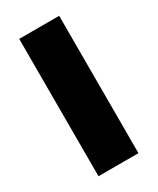

<svg xmlns="http://www.w3.org/2000/svg" viewBox="-114 -432 389 473"><g transform="rotate(-30 80.0 -195.5)"><path d="M23.3 0H137V-390.7H23.3Z"/></g></svg>

Font: Jomhuria
Style: Regular
Weight: 400
Designer: Arabic design by Kourosh Beigpour, Latin design by Eben Sorkin, engineering by Lasse Fister and Khaled Hosney
Version: Version 1.0000